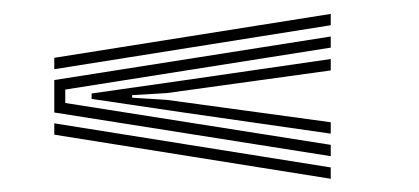

<svg xmlns="http://www.w3.org/2000/svg" viewBox="-20 -526 617 283"><path d="M467.5 -488.8 60 -424V-440.8L467.5 -505.5ZM467.5 -295.8 60 -360.2V-408L467.5 -472.2V-455.8L76.2 -394V-374.2L467.5 -312.5ZM467.5 -329 248.2 -360.5 115 -380.2V-388.2L248.2 -407.2L467.5 -439V-422.2L225.8 -388.8L174.8 -385.8V-382L225.8 -378.8L467.5 -345.8ZM467.5 -262.5 60 -327.5V-344.2L467.5 -279.2Z"/></svg>

Font: Big Shoulders Inline Text Thin SemiBold
Style: Regular
Weight: 600
Version: Version 2.002